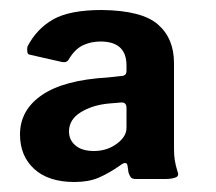

<svg xmlns="http://www.w3.org/2000/svg" viewBox="-20 -771 432 384"><path d="M184 -751Q264 -750 296 -722Q328 -694 328 -645V-474Q328 -461 329.5 -451Q331 -441 335 -428Q339 -419 331 -416Q323 -413 311 -413H252Q244 -413 241.5 -416.5Q239 -420 237 -426L235 -440Q233 -450 220 -440Q197 -424 177 -415.5Q157 -407 129 -407Q77 -407 48.5 -433Q20 -459 20 -502Q20 -551 64 -581Q108 -611 195 -616L222 -619Q233 -619 233 -629V-640Q233 -688 181 -688Q162 -688 146 -680.5Q130 -673 118 -653Q114 -645 104 -647L38 -662Q35 -663 34.5 -668.5Q34 -674 35 -678Q53 -713 86 -732Q119 -751 184 -751ZM118 -508Q118 -491 131 -480Q144 -469 168 -469Q197 -469 218 -487Q225 -493 229 -500Q233 -507 233 -516V-555Q233 -567 222 -566L198 -564Q165 -561 141.5 -546.5Q118 -532 118 -508Z"/></svg>

Font: Libre Franklin Thin
Style: Bold
Weight: 700
Version: Version 3.000